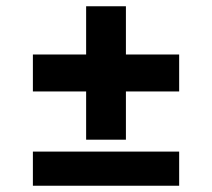

<svg xmlns="http://www.w3.org/2000/svg" viewBox="-20 -618 677 613"><path d="M85 -444H255V-598H382V-444H552V-326H382V-172H255V-326H85ZM85 -134H552V-25H85Z"/></svg>

Font: Oak Sans ExtraBold
Style: Regular
Weight: 800
Designer: Erik Kennedy, Walven
Foundry: Erik Kennedy, Walven
Version: Version 1.000